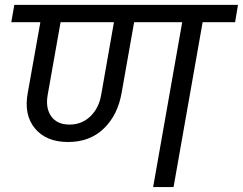

<svg xmlns="http://www.w3.org/2000/svg" viewBox="-20 -760 987 780"><path d="M391.1 -375 442.9 -669.9H226.1L173.8 -375Q164.1 -321.3 188 -287.6Q211.9 -253.9 262.2 -253.9Q312.5 -253.9 347.2 -287.4Q381.8 -320.8 391.1 -375ZM25.9 -669.9 38.1 -740.2H946.8L935.1 -669.9H803.2L685.1 0H602.1L720.2 -669.9H524.9L474.1 -382.8Q458.5 -293 401.9 -238Q345.2 -183.1 256.8 -183.1Q167.5 -183.1 121.8 -238.5Q76.2 -293.9 92.8 -382.8L144 -669.9Z"/></svg>

Font: Poppins
Style: Italic
Weight: 400
Italic angle: -10°
Designer: Ninad Kale (Devanagari), Jonny Pinhorn (Latin)
Foundry: Indian Type Foundry
Version: Version 3.200;PS 1.000;hotconv 16.6.54;makeotf.lib2.5.65590